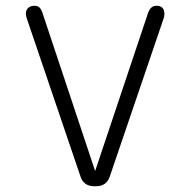

<svg xmlns="http://www.w3.org/2000/svg" viewBox="-20 -644 659 668"><path d="M308.5 4H313.5C339 4 355 -7.5 362.5 -31.5L548.5 -577.5C551 -584 552 -591.5 552 -596C552 -614.5 542 -624 525 -624C506.5 -624 498.5 -612 491.5 -588L311 -49L131.5 -588C124.5 -612 118.5 -624 99.5 -624C84 -624 70 -615 70 -597C70 -592.5 71.5 -584 74 -577.5L259.5 -31.5C267 -7.5 283 4 308.5 4Z"/></svg>

Font: RTM Light Light
Style: Regular
Weight: 300
Designer: after Tyler Finck
Foundry: An Endless Supply
Version: Version 1.000;Glyphs 3.2.1 (3258)